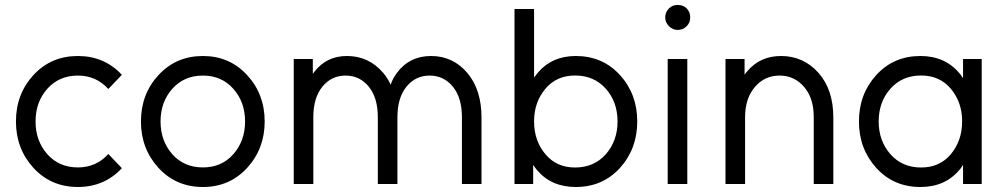

<svg xmlns="http://www.w3.org/2000/svg" viewBox="-20 -736 4019 768"><path d="M291.7 -512Q184.3 -512 114 -436Q43.8 -359.8 43.8 -250Q43.8 -141 114 -64.2Q184.3 12 291.7 12Q397.2 12 467.5 -63.3L413.3 -120Q364.7 -66.3 291.7 -66.3Q216.2 -66.3 169.2 -119.2Q122.2 -172.8 122.2 -250Q122.2 -328 169.2 -380.8Q216.2 -433.7 291.7 -433.7Q364.7 -433.7 413.3 -380L467.5 -436.7Q397.2 -512 291.7 -512Z M791.7 -433.7Q866.3 -433.7 913.3 -380.8Q960.3 -328 960.3 -250Q960.3 -172.8 913.3 -119.1Q866.3 -66.3 791.7 -66.3Q716.2 -66.3 669.2 -119.1Q622.2 -172.8 622.2 -250Q622.2 -328 669.2 -380.8Q716.2 -433.7 791.7 -433.7ZM791.7 -512Q684.3 -512 614.2 -435.8Q543.8 -359.9 543.8 -249.9Q543.8 -141 614.2 -64.2Q684.3 12 791.7 12Q898.2 12 968.3 -64.2Q1038.7 -141.1 1038.7 -250Q1038.7 -359.8 968.3 -435.8Q898.2 -512 791.7 -512Z M1906 0V-266Q1906 -377.3 1849.3 -444.3Q1791.7 -512 1704.3 -512Q1617.8 -512 1568.3 -445.2Q1560.5 -434.7 1553.8 -422.9Q1547.2 -411.2 1542.7 -397.2Q1530.3 -424.2 1513 -444.3Q1455.3 -512 1368 -512Q1286.8 -512 1238.7 -450.3Q1237.5 -448.3 1235.4 -445.9Q1233.3 -443.5 1231.3 -441.3V-500H1155V0H1233.3V-267.3Q1233.3 -344.8 1269.5 -389.2Q1305.7 -433.7 1362 -433.7Q1419 -433.7 1455.2 -389.2Q1491.3 -344.8 1491.3 -267.3V0H1569.7V-267.3Q1569.7 -344.8 1605.8 -389.2Q1642 -433.7 1698.3 -433.7Q1755.3 -433.7 1791.5 -389.2Q1827.7 -344.8 1827.7 -267.3V0Z M2280.3 -434Q2356 -434 2403.2 -381.2Q2450.2 -328.2 2450.2 -250Q2450.2 -172.7 2403.2 -119Q2356 -66 2280.3 -66Q2206.3 -66 2161.8 -119Q2139.5 -145.3 2127.9 -178.2Q2116.3 -211 2116.3 -250Q2116.3 -290 2127.9 -322.3Q2139.5 -354.7 2161.8 -381.2Q2206.3 -434 2280.3 -434ZM2283.2 -512Q2188.8 -512 2132.8 -446.8Q2128.7 -442.2 2124.6 -436.8Q2120.5 -431.3 2116.3 -425.8V-700H2038V0H2112.7V-76.3Q2116.5 -70.8 2120.4 -65.4Q2124.3 -60 2128.2 -55.5Q2185.5 12 2283.2 12Q2390.2 12 2459.7 -64Q2529 -140.8 2529 -250Q2529 -360 2459.7 -436Q2390.2 -512 2283.2 -512Z M2650.8 0H2729.2V-500H2650.8ZM2740.8 -666.3Q2740.8 -688.2 2726.8 -702.3Q2712.7 -716.3 2690.8 -716.3Q2669.8 -716.3 2655.8 -702.3Q2640.8 -687.3 2640.8 -666.3Q2640.8 -646.2 2655.8 -631.3Q2670.7 -616.3 2690.8 -616.3Q2711.8 -616.3 2726.8 -631.3Q2740.8 -645.3 2740.8 -666.3Z M3313.3 0V-266Q3313.3 -377.3 3254.2 -444.3Q3194 -512 3104.2 -512Q3020.8 -512 2969.7 -451.7Q2967.2 -448.5 2963.9 -444.9Q2960.7 -441.3 2958.3 -437.2V-500H2882V0H2960.3V-267.3Q2960.3 -342.3 2999.8 -388.3Q3038.5 -433.7 3098.2 -433.7Q3157.7 -433.7 3196.3 -388.3Q3235 -344 3235 -267.3V0Z M3832.2 -500V-422.8Q3828.5 -428.2 3825.2 -433.6Q3821.8 -439 3817.2 -443.5Q3759.5 -512 3661.7 -512Q3554.7 -512 3485.3 -436Q3415.8 -360 3415.8 -250Q3415.8 -140.8 3485.3 -64Q3554.7 12 3661.7 12Q3759.7 12 3817 -55.7Q3821.7 -60.2 3825 -65.6Q3828.3 -71 3832.2 -76.3V0H3906.8V-500ZM3664.5 -434Q3738.5 -434 3783.2 -381.2Q3805.3 -354.7 3816.9 -322.3Q3828.5 -290 3828.5 -250Q3828.5 -211 3816.9 -178.2Q3805.3 -145.3 3783.2 -119Q3738.5 -66 3664.5 -66Q3588.8 -66 3541.8 -119Q3494.7 -172.7 3494.7 -250Q3494.7 -328.2 3541.8 -381.2Q3588.8 -434 3664.5 -434Z"/></svg>

Font: Unageo Variable
Style: Regular
Weight: 300
Designer: Richard Sepsi
Foundry: Richard Sepsi
Version: Version 2.200